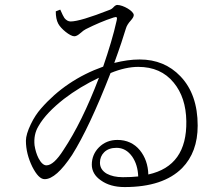

<svg xmlns="http://www.w3.org/2000/svg" viewBox="-20 -754 902 778"><path d="M485 4C590 4 667 -22 718 -73C760 -116 781 -173 781 -245C781 -329 758 -396 711 -445C668 -490 613 -513 546 -513C513 -513 479 -508 443 -499C466 -562 481 -608 490 -638C493 -649 500 -660 510 -671C518 -680 522 -687 522 -693C522 -709 479 -734 455 -734C452 -734 447 -732 442 -727C436 -720 430 -716 424 -714C345 -683 292 -667 266 -667C257 -667 248 -672 241 -681C237 -687 232 -697 226 -711C225 -713 225 -714 224 -715L206 -708C206 -688 209 -671 216 -658C227 -637 264 -607 281 -607C288 -607 296 -611 306 -620C315 -628 322 -633 328 -636C366 -655 403 -671 440 -683C453 -687 456 -685 453 -672C440 -613 421 -551 398 -484C297 -448 213 -391 146 -314C131 -297 117 -276 105 -251C92 -224 85 -201 85 -184C85 -148 94 -113 111 -78C128 -45 144 -28 161 -28C192 -28 229 -61 272 -126C318 -199 370 -309 428 -458C469 -475 507 -483 540 -483C601 -483 649 -462 684 -419C717 -379 734 -327 735 -263C737 -142 686 -70 581 -47C580 -86 568 -119 547 -145C524 -173 493 -187 456 -187C426 -187 401 -177 381 -157C362 -138 352 -114 352 -87C352 -62 364 -40 389 -23C414 -5 446 4 485 4ZM478 -36C451 -36 430 -41 413 -50C394 -61 385 -76 385 -95C385 -112 391 -126 402 -137C414 -149 431 -155 452 -155C478 -155 499 -143 516 -119C531 -97 539 -70 540 -39C521 -37 501 -36 478 -36ZM168 -84C157 -84 146 -94 136 -113C128 -129 123 -146 120 -165C117 -194 122 -220 136 -243C157 -280 192 -316 239 -353C282 -386 330 -415 381 -439C335 -318 287 -221 237 -146C211 -105 188 -84 168 -84Z"/></svg>

Font: AllPunType ExtraLight
Style: Regular
Weight: 280
Version: 1.0